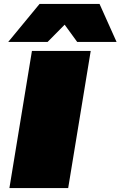

<svg xmlns="http://www.w3.org/2000/svg" viewBox="-20 -960 615 980"><path d="M28 0 143 -700H443L328 0ZM22 -746 182 -940H488L575 -746H374L310 -834L223 -746Z"/></svg>

Font: Georama ExtraExtended Black
Style: Italic
Weight: 900
Width: 8
Italic angle: -9°
Designer: Jean-Baptiste Levee
Foundry: Production Type
Version: Version 1.000